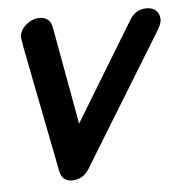

<svg xmlns="http://www.w3.org/2000/svg" viewBox="-43 -535 549 583"><g transform="rotate(-5 232.0 -243.5)"><path d="M154 7Q123 7 117 -26L42 -408Q37 -436 37 -438Q37 -460 56.5 -476.5Q76 -493 98 -493Q130 -493 136 -461L190 -163L373 -464Q391 -494 425 -494Q443 -494 453.5 -483.5Q464 -473 464 -457Q464 -444 453 -426L206 -23Q187 7 154 7Z"/></g></svg>

Font: Comic Neue
Style: Bold Italic
Weight: 700
Italic angle: -12°
Designer: Craig Rozynski
Foundry: Craig Rozynski
Version: Version 2.003